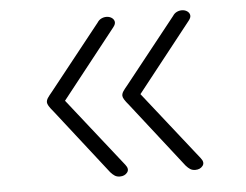

<svg xmlns="http://www.w3.org/2000/svg" viewBox="-43 -567 812 634"><g transform="rotate(-5 362.5 -250.5)"><path d="M330 14Q320 14 313 9.5Q306 5 299 -3L131 -218Q120 -231 115.5 -238.5Q111 -246 111 -251Q111 -258 115.5 -265Q120 -272 131 -285L301 -499Q306 -507 314 -511Q322 -515 331 -515Q341 -515 348.5 -510Q356 -505 357.5 -497Q359 -489 351 -479L171 -251L351 -23Q363 -8 354.5 3Q346 14 330 14ZM580 14Q570 14 563 9.5Q556 5 549 -3L381 -218Q370 -231 365.5 -238.5Q361 -246 361 -251Q361 -258 365.5 -265Q370 -272 381 -285L551 -499Q556 -507 564 -511Q572 -515 581 -515Q591 -515 598.5 -510Q606 -505 607.5 -497Q609 -489 601 -479L421 -251L601 -23Q613 -8 604.5 3Q596 14 580 14Z"/></g></svg>

Font: Playwrite CL ExtraLight
Style: Regular
Weight: 200
Designer: Veronika Burian, José Scaglione
Foundry: TypeTogether
Version: Version 1.002